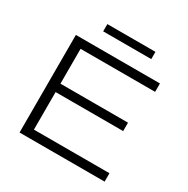

<svg xmlns="http://www.w3.org/2000/svg" viewBox="-185 -1004 1146 1169"><g transform="rotate(30 388.0 -419.5)"><path d="M106 0V-686H697V-627H173V-382H648V-323H173V-59H704V0ZM239 -788V-839H577V-788Z"/></g></svg>

Font: Archivo SemiExpanded ExtraLight
Style: Regular
Weight: 250
Width: 6
Designer: Hector Gatti
Foundry: Omnibus-Type
Version: Version 2.001